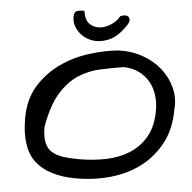

<svg xmlns="http://www.w3.org/2000/svg" viewBox="-51 -752 805 804"><g transform="rotate(5 351.5 -350.0)"><path d="M63.5 -231.4Q63.5 -311.5 98.6 -368.7Q133.8 -425.8 187.5 -463.9Q241.2 -502 304.7 -522Q368.2 -542 425.8 -547.9Q481.4 -550.8 530.3 -533.7Q579.1 -516.6 614.3 -485.4Q649.4 -454.1 668.5 -411.1Q687.5 -368.2 682.6 -320.3Q682.6 -240.2 650.9 -180.2Q619.1 -120.1 566.4 -79.6Q513.7 -39.1 443.8 -19Q374 1 297.9 1Q182.6 1 123 -52.7Q63.5 -106.4 63.5 -231.4ZM147.5 -202.1Q147.5 -161.1 157.7 -136.7Q168 -112.3 188 -100.1Q208 -87.9 236.8 -84Q265.6 -80.1 303.7 -80.1Q362.3 -80.1 417 -91.3Q471.7 -102.5 513.7 -129.4Q555.7 -156.2 581.1 -200.7Q606.4 -245.1 606.4 -311.5Q606.4 -345.7 596.7 -376.5Q586.9 -407.2 567.4 -430.2Q547.9 -453.1 519.5 -466.8Q491.2 -480.5 455.1 -480.5Q407.2 -472.7 359.4 -462.4Q311.5 -452.1 269.5 -425.3Q227.5 -398.4 195.3 -346.2Q163.1 -293.9 147.5 -202.1ZM228.5 -671.9Q228.5 -693.4 240.7 -697.3Q252.9 -701.2 271.5 -701.2Q277.3 -662.1 297.9 -648.4Q318.4 -634.8 343.3 -637.7Q368.2 -640.6 390.6 -656.2Q413.1 -671.9 422.9 -691.4Q435.5 -697.3 444.8 -696.8Q454.1 -696.3 459 -690.9Q463.9 -685.5 463.4 -676.8Q462.9 -668 456.1 -658.2Q421.9 -605.5 382.3 -589.8Q342.8 -574.2 308.6 -582Q274.4 -589.8 251.5 -615.2Q228.5 -640.6 228.5 -671.9Z"/></g></svg>

Font: Architects Daughter-petzku
Style: Regular
Weight: 400
Designer: Kimberly Geswein
Foundry: Kimberly Geswein
Version: Version 1.000 2010 initial release